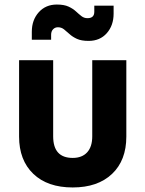

<svg xmlns="http://www.w3.org/2000/svg" viewBox="-20 -815 640 845"><path d="M300 10Q189 10 126.5 -50Q64 -110 64 -214V-550H214V-215Q214 -120 300 -120Q341 -120 363.5 -144.5Q386 -169 386 -215V-550H536V-214Q536 -109 473 -49.5Q410 10 300 10ZM370 -635Q338 -635 318.5 -644Q299 -653 286 -665Q273 -677 261.5 -686Q250 -695 235 -695Q222 -695 213.5 -686Q205 -677 205 -662V-640H120V-675Q120 -727 150.5 -761Q181 -795 230 -795Q262 -795 281.5 -786Q301 -777 314 -765Q327 -753 338.5 -744Q350 -735 365 -735Q395 -735 395 -763V-790H480V-755Q480 -703 450 -669Q420 -635 370 -635Z"/></svg>

Font: NKDuy Mono ExtraBold
Style: Regular
Weight: 800
Monospace: yes
Designer: NKDuy
Foundry: NKDuy
Version: Version 2.251; ttfautohint (v1.8.4.7-5d5b)